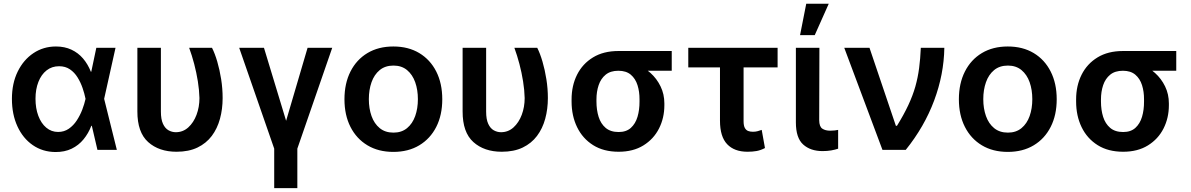

<svg xmlns="http://www.w3.org/2000/svg" viewBox="-20 -801 6367 1026"><path d="M275.9 11.4Q207.4 10.7 155 -25.6Q102.6 -61.8 73.2 -125.7Q43.7 -189.6 43.7 -272.7Q43.7 -355.5 74.6 -418.5Q105.5 -481.5 158.7 -517Q212 -552.6 279.1 -552.6Q325.3 -552.6 361.5 -535.7Q397.7 -518.8 423.7 -488.5Q449.6 -458.1 465.6 -417.6H506.7L536.2 -274.1L604.4 0H500.7L436.8 -274.1Q431.5 -300.8 421.2 -330.8Q410.9 -360.8 394.5 -387.3Q378.2 -413.7 353.9 -430.4Q329.5 -447.1 295.8 -447.1Q257.1 -447.1 228.9 -424.9Q200.6 -402.7 185.2 -363.3Q169.7 -323.9 169.7 -273.1Q169.7 -222.3 184.8 -182Q199.9 -141.7 227.3 -118.8Q254.6 -95.9 290.5 -95.9Q322.8 -95.9 347.7 -113.1Q372.5 -130.3 390.3 -157.5Q408 -184.7 419.6 -215Q431.1 -245.4 436.8 -271.3L494.7 -545.5H597.3L536.2 -271.3L506.7 -128.6H468Q452.4 -88.1 426.3 -56.3Q400.2 -24.5 362.9 -6.4Q325.6 11.7 275.9 11.4Z M714.1 -545.5H839.8V-204.5Q839.8 -163.4 851 -139.2Q862.2 -115.1 880.5 -104.8Q898.8 -94.5 919.4 -94.5Q957.7 -94.5 986.2 -120.2Q1014.6 -146 1030.2 -187.5Q1045.8 -229 1045.8 -277Q1044.7 -319.6 1037.3 -366.3Q1029.8 -413 1017.8 -459Q1005.7 -505 990.8 -545.5H1112.9Q1128.2 -515.6 1141 -471.9Q1153.8 -428.3 1161.8 -377.8Q1169.7 -327.4 1169.7 -277Q1169.7 -218.4 1155.5 -166.2Q1141.3 -114 1111.7 -74.6Q1082 -35.2 1035.3 -12.6Q988.6 9.9 923.3 9.9Q829.5 9.9 771.7 -41.9Q713.8 -93.8 714.1 -206Z M1258.2 -545.5H1390.6L1508.9 -155.5L1623.6 -545.5H1755.3L1568.9 -6.7V204.5H1445.3V-6.7Z M2082 10.7Q2002.1 10.7 1943.5 -24.5Q1884.9 -59.7 1852.8 -122.9Q1820.7 -186.1 1820.7 -270.6Q1820.7 -355.1 1852.8 -418.7Q1884.9 -482.2 1943.5 -517.4Q2002.1 -552.6 2082 -552.6Q2161.9 -552.6 2220.5 -517.4Q2279.1 -482.2 2311.3 -418.7Q2343.4 -355.1 2343.4 -270.6Q2343.4 -186.1 2311.3 -122.9Q2279.1 -59.7 2220.5 -24.5Q2161.9 10.7 2082 10.7ZM2082.7 -92.3Q2126.1 -92.3 2155.2 -116.3Q2184.3 -140.3 2198.7 -180.8Q2213.1 -221.2 2213.1 -271Q2213.1 -321 2198.7 -361.7Q2184.3 -402.3 2155.2 -426.5Q2126.1 -450.6 2082.7 -450.6Q2038.4 -450.6 2009.1 -426.5Q1979.8 -402.3 1965.4 -361.7Q1951 -321 1951 -271Q1951 -221.2 1965.4 -180.8Q1979.8 -140.3 2009.1 -116.3Q2038.4 -92.3 2082.7 -92.3Z M2452.1 -545.5H2577.8V-204.5Q2577.8 -163.4 2589 -139.2Q2600.1 -115.1 2618.4 -104.8Q2636.7 -94.5 2657.3 -94.5Q2695.7 -94.5 2724.1 -120.2Q2752.5 -146 2768.1 -187.5Q2783.7 -229 2783.7 -277Q2782.7 -319.6 2775.2 -366.3Q2767.8 -413 2755.7 -459Q2743.6 -505 2728.7 -545.5H2850.9Q2866.1 -515.6 2878.9 -471.9Q2891.7 -428.3 2899.7 -377.8Q2907.7 -327.4 2907.7 -277Q2907.7 -218.4 2893.5 -166.2Q2879.3 -114 2849.6 -74.6Q2820 -35.2 2773.3 -12.6Q2726.6 9.9 2661.2 9.9Q2567.5 9.9 2509.6 -41.9Q2451.7 -93.8 2452.1 -206Z M3034.4 -258.5V-269.9Q3034.4 -343.4 3063.7 -401.8Q3093 -460.2 3149 -494.3Q3204.9 -528.4 3284.4 -528.4Q3297.2 -523.4 3308.8 -509.8Q3320.3 -496.1 3337 -480.6Q3353.7 -465.2 3381.7 -455.6Q3422.2 -441.4 3456 -411.2Q3489.7 -381 3509.9 -339.3Q3530.2 -297.6 3530.2 -248.6V-238.6Q3530.2 -170.8 3501.6 -114.3Q3473 -57.9 3418.3 -24Q3363.6 9.9 3285.9 9.9Q3205.6 9.9 3149.5 -25.4Q3093.4 -60.7 3063.9 -121.4Q3034.4 -182.2 3034.4 -258.5ZM3167.3 -269.9V-258.5Q3167.3 -213.8 3178.8 -176.8Q3190.3 -139.9 3216.4 -117.7Q3242.5 -95.5 3285.9 -95.5Q3326.7 -95.5 3351.2 -117.7Q3375.7 -139.9 3386.7 -176.8Q3397.7 -213.8 3397.4 -258.5V-269.9Q3397.7 -311.1 3386.7 -345.9Q3375.7 -380.7 3350.9 -401.8Q3326 -422.9 3284.4 -422.9Q3242.2 -422.9 3216.4 -401.8Q3190.7 -380.7 3179 -345.9Q3167.3 -311.1 3167.3 -269.9ZM3569.6 -528.4V-422.9H3284.4V-528.4Z M4135.3 -545.5V-440.7H3658V-545.5ZM3827.4 -545.5H3953.5V-154.1Q3953.5 -129.6 3960.2 -117.4Q3967 -105.1 3978.2 -101Q3989.3 -96.9 4002.8 -96.9Q4018.1 -96.9 4028.9 -100.1Q4039.8 -103.3 4050.4 -106.9L4067.8 -9.9Q4044.7 2.1 4023.1 6Q4001.4 9.9 3974.4 9.9Q3904.1 9.9 3865.8 -30.4Q3827.4 -70.7 3827.4 -156.2Z M4233 -545.5H4358.7L4357.6 -158.7Q4358 -124.3 4374.3 -113.5Q4390.6 -102.6 4416.5 -102.6Q4429.7 -102.6 4440.7 -104Q4451.7 -105.5 4458.8 -106.9V-6.4Q4443.2 -1.1 4422.1 2.7Q4400.9 6.4 4375.4 6.4Q4311.1 6.4 4272 -28.8Q4233 -63.9 4233 -147ZM4255.3 -613.3 4288.4 -781.2H4408.7L4333.8 -613.3Z M4695.7 0 4491.5 -545.5H4626.4L4767.4 -128.6H4773.1Q4810 -188.2 4833.8 -239.2Q4857.6 -290.1 4871.3 -338.2Q4884.9 -386.4 4891.5 -436.8Q4898.1 -487.2 4900.6 -545.5H5026.3Q5024.1 -403.8 4971.9 -263.8Q4919.7 -123.9 4820 0Z M5365.4 10.7Q5285.5 10.7 5226.9 -24.5Q5168.3 -59.7 5136.2 -122.9Q5104 -186.1 5104 -270.6Q5104 -355.1 5136.2 -418.7Q5168.3 -482.2 5226.9 -517.4Q5285.5 -552.6 5365.4 -552.6Q5445.3 -552.6 5503.9 -517.4Q5562.5 -482.2 5594.6 -418.7Q5626.8 -355.1 5626.8 -270.6Q5626.8 -186.1 5594.6 -122.9Q5562.5 -59.7 5503.9 -24.5Q5445.3 10.7 5365.4 10.7ZM5366.1 -92.3Q5409.4 -92.3 5438.6 -116.3Q5467.7 -140.3 5482.1 -180.8Q5496.4 -221.2 5496.4 -271Q5496.4 -321 5482.1 -361.7Q5467.7 -402.3 5438.6 -426.5Q5409.4 -450.6 5366.1 -450.6Q5321.7 -450.6 5292.4 -426.5Q5263.1 -402.3 5248.8 -361.7Q5234.4 -321 5234.4 -271Q5234.4 -221.2 5248.8 -180.8Q5263.1 -140.3 5292.4 -116.3Q5321.7 -92.3 5366.1 -92.3Z M5730.5 -258.5V-269.9Q5730.5 -343.4 5759.8 -401.8Q5789.1 -460.2 5845 -494.3Q5900.9 -528.4 5980.5 -528.4Q5993.3 -523.4 6004.8 -509.8Q6016.3 -496.1 6033 -480.6Q6049.7 -465.2 6077.8 -455.6Q6118.3 -441.4 6152 -411.2Q6185.7 -381 6206 -339.3Q6226.2 -297.6 6226.2 -248.6V-238.6Q6226.2 -170.8 6197.6 -114.3Q6169 -57.9 6114.3 -24Q6059.7 9.9 5981.9 9.9Q5901.6 9.9 5845.5 -25.4Q5789.4 -60.7 5759.9 -121.4Q5730.5 -182.2 5730.5 -258.5ZM5863.3 -269.9V-258.5Q5863.3 -213.8 5874.8 -176.8Q5886.4 -139.9 5912.5 -117.7Q5938.6 -95.5 5981.9 -95.5Q6022.7 -95.5 6047.2 -117.7Q6071.7 -139.9 6082.7 -176.8Q6093.7 -213.8 6093.4 -258.5V-269.9Q6093.7 -311.1 6082.7 -345.9Q6071.7 -380.7 6046.9 -401.8Q6022 -422.9 5980.5 -422.9Q5938.2 -422.9 5912.5 -401.8Q5886.7 -380.7 5875 -345.9Q5863.3 -311.1 5863.3 -269.9ZM6265.6 -528.4V-422.9H5980.5V-528.4Z"/></svg>

Font: InterMG SemiBold
Style: Regular
Weight: 600
Designer: Rasmus Andersson
Foundry: rsms
Version: Version 3.019;December 26, 2023;FontCreator 15.0.0.2955 64-b